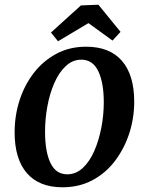

<svg xmlns="http://www.w3.org/2000/svg" viewBox="-20 -782 611 814"><path d="M245 12Q146 12 94 -48Q42 -108 42 -221Q42 -292 63 -357Q84 -422 123.5 -473Q163 -524 219 -554Q275 -584 345 -584Q445 -584 497 -524Q549 -464 549 -351Q549 -280 527.5 -215Q506 -150 466.5 -98.5Q427 -47 371 -17.5Q315 12 245 12ZM265 -43Q302 -43 331 -70Q360 -97 379.5 -141.5Q399 -186 409.5 -240Q420 -294 420 -348Q420 -432 396.5 -480.5Q373 -529 325 -529Q288 -529 259 -502Q230 -475 210.5 -430.5Q191 -386 181 -332Q171 -278 171 -224Q171 -139 194 -91Q217 -43 265 -43ZM196 -644 323 -759 397 -762 491 -647 457 -610 355 -684 226 -607Z"/></svg>

Font: Yrsa SemiBold
Style: Italic
Weight: 600
Italic angle: -7.10001°
Version: Version 2.004